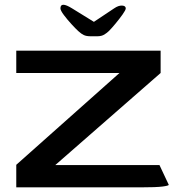

<svg xmlns="http://www.w3.org/2000/svg" viewBox="-20 -806 772 826"><path d="M50 0V-97L494 -492H50V-588H671V-492L218 -96H666L706 -11Q706 -7 679 -3.5Q652 0 586 0ZM240 -770Q240 -761 255 -741Q270 -721 288.5 -701Q307 -681 317 -672Q330 -660 341 -655Q352 -650 369 -650H399Q417 -650 429 -657.5Q441 -665 449 -673Q460 -684 477 -704.5Q494 -725 507.5 -744Q521 -763 521 -770Q521 -781 505.5 -782Q490 -783 471 -770L384 -712L290 -770Q240 -801 240 -770Z"/></svg>

Font: Goldman
Style: Regular
Weight: 400
Designer: Jaikishan Patel
Version: Version 1.000; ttfautohint (v1.8.3)